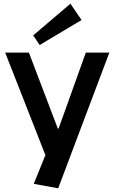

<svg xmlns="http://www.w3.org/2000/svg" viewBox="-20 -824 618 1036"><path d="M162 168 225 13 8 -540H136L292 -130H296L443 -540H570L294 192ZM420 -716 194 -581 159 -633 360 -804Z"/></svg>

Font: Pathway Extreme 8pt Thin 12pt SemiBold
Style: Regular
Weight: 600
Version: Version 1.001;gftools[0.9.26]